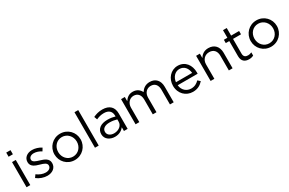

<svg xmlns="http://www.w3.org/2000/svg" viewBox="152 -2068 5139 3419"><g transform="rotate(-30 2721.5 -359.0)"><path d="M176 -715H88V-630H176ZM170 -517H93V0H170Z M520 10C623 10 704 -47 704 -145V-147C704 -240 618 -271 538 -295C469 -316 405 -335 405 -384V-386C405 -429 444 -461 505 -461C555 -461 610 -442 658 -411L693 -469C640 -504 570 -526 507 -526C405 -526 331 -467 331 -378V-376C331 -281 421 -253 502 -230C570 -211 631 -191 631 -139V-137C631 -87 586 -55 524 -55C463 -55 401 -79 345 -121L306 -66C364 -19 446 10 520 10Z M1083 12C1239 12 1354 -112 1354 -258V-260C1354 -406 1240 -528 1085 -528C929 -528 815 -404 815 -258V-256C815 -110 928 12 1083 12ZM1085 -57C976 -57 894 -147 894 -258V-260C894 -369 971 -460 1083 -460C1192 -460 1275 -369 1275 -258V-256C1275 -147 1197 -57 1085 -57Z M1577 -730H1500V0H1577Z M1910 11C2001 11 2060 -31 2096 -77V0H2172V-316C2172 -382 2154 -432 2118 -468C2081 -505 2024 -525 1951 -525C1875 -525 1820 -507 1763 -481L1786 -418C1834 -440 1882 -455 1943 -455C2040 -455 2096 -407 2096 -315V-299C2050 -312 2004 -321 1938 -321C1807 -321 1717 -263 1717 -152V-150C1717 -44 1813 11 1910 11ZM1925 -51C1855 -51 1795 -89 1795 -154V-156C1795 -218 1850 -260 1946 -260C2009 -260 2059 -249 2097 -238V-190C2097 -108 2020 -51 1925 -51Z M2412 -430V-517H2335V0H2412V-295C2412 -390 2474 -458 2556 -458C2638 -458 2689 -401 2689 -304V0H2765V-298C2765 -400 2830 -458 2908 -458C2992 -458 3042 -402 3042 -302V0H3119V-320C3119 -448 3046 -528 2927 -528C2837 -528 2782 -482 2745 -425C2717 -483 2663 -528 2579 -528C2492 -528 2446 -481 2412 -430Z M3332 -227H3742C3743 -239 3743 -247 3743 -254C3743 -406 3655 -528 3502 -528C3359 -528 3254 -408 3254 -258C3254 -97 3370 12 3512 12C3610 12 3673 -27 3725 -85L3677 -128C3635 -84 3585 -55 3514 -55C3423 -55 3343 -118 3332 -227ZM3665 -289H3332C3343 -389 3411 -463 3500 -463C3602 -463 3656 -383 3665 -289Z M3955 -427V-517H3878V0H3955V-296C3955 -393 4021 -458 4110 -458C4201 -458 4253 -398 4253 -302V0H4330V-321C4330 -444 4257 -528 4132 -528C4043 -528 3989 -483 3955 -427Z M4667 9C4704 9 4733 1 4760 -13V-79C4733 -66 4711 -61 4685 -61C4633 -61 4598 -84 4598 -147V-449H4762V-517H4598V-673H4521V-517H4449V-449H4521V-137C4521 -32 4584 9 4667 9Z M5119 12C5275 12 5390 -112 5390 -258V-260C5390 -406 5276 -528 5121 -528C4965 -528 4851 -404 4851 -258V-256C4851 -110 4964 12 5119 12ZM5121 -57C5012 -57 4930 -147 4930 -258V-260C4930 -369 5007 -460 5119 -460C5228 -460 5311 -369 5311 -258V-256C5311 -147 5233 -57 5121 -57Z"/></g></svg>

Font: Mission
Style: Regular
Weight: 400
Version: Version 1.000;FEAKit 1.0